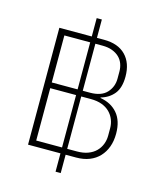

<svg xmlns="http://www.w3.org/2000/svg" viewBox="-126 -869 865 1041"><g transform="rotate(15 307.0 -349.0)"><path d="M315 82H286V-21H104V-677H286V-780H315V-677H355Q434 -677 476.5 -633.5Q519 -590 519 -514Q519 -451 491.5 -417Q464 -383 418 -370V-367Q479 -357 514.5 -315.5Q550 -274 550 -202Q550 -161 538 -128Q526 -95 503.5 -71Q481 -47 448.5 -34Q416 -21 374 -21H315ZM286 -380V-644H141V-380ZM315 -380H355Q419 -380 449.5 -413Q480 -446 480 -492V-532Q480 -555 472.5 -575.5Q465 -596 449.5 -611Q434 -626 410.5 -635Q387 -644 355 -644H315ZM286 -54V-348H141V-54ZM315 -54H369Q405 -54 431.5 -64Q458 -74 475.5 -91.5Q493 -109 502 -132Q511 -155 511 -181V-222Q511 -247 502 -270Q493 -293 475.5 -310.5Q458 -328 431.5 -338Q405 -348 369 -348H315Z"/></g></svg>

Font: IBM Plex Sans Arabic ExtLt
Style: Regular
Weight: 200
Designer: Mike Abbink, Paul van der Laan, Pieter van Rosmalen, Wael Morcos, Khajak Apelian
Foundry: Bold Monday
Version: Version 1.2